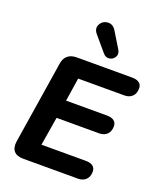

<svg xmlns="http://www.w3.org/2000/svg" viewBox="-165 -1030 951 1133"><g transform="rotate(20 310.0 -463.0)"><path d="M47.3 -82.4 128.9 -599.8Q133.7 -634.7 155 -652.3Q176.2 -670 211.3 -670H559.2Q588.5 -670 604.1 -658.1Q619.7 -646.1 619.7 -623.7Q619.7 -591.4 601.3 -573.3Q582.8 -555.3 552.2 -555.3H261.7L239.3 -408.7H496.6Q525 -408.7 540.7 -396.8Q556.3 -384.8 556.3 -362.4Q556.3 -330.1 537.9 -312Q519.4 -294 488.7 -294H221.3L191.7 -114.7H470Q499.3 -114.7 514.9 -102.8Q530.6 -90.8 530.6 -68.4Q530.6 -36.1 512.1 -18Q493.7 0 463 0H118.5Q77.8 0 59.7 -21.4Q41.5 -42.7 47.3 -82.4ZM366 -895.1 426 -796.7Q439.5 -774.3 428.6 -754.1Q417.6 -734 394.8 -730.1Q371.9 -726.1 354.7 -746L276.4 -838.4Q251.7 -866.7 266.3 -895Q281 -923.4 313.4 -926Q345.9 -928.6 366 -895.1Z"/></g></svg>

Font: SN Pro Thin
Style: Italic
Weight: 200
Italic angle: -9°
Designer: Tobias Whetton
Foundry: Supernotes
Version: Version 1.003;Glyphs 3.3 (3324)